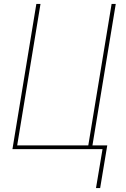

<svg xmlns="http://www.w3.org/2000/svg" viewBox="-20 -755 640 972"><path d="M487 197H466L499 0H43L164 -735H185L67 -19H427L545 -735H566L448 -19H523Z"/></svg>

Font: Iosevka Aile Thin Oblique
Style: Regular
Weight: 100
Italic angle: -9°
Designer: Belleve Invis
Foundry: Belleve Invis
Version: Version 31.1.0; ttfautohint (v1.8.4)